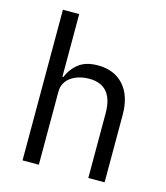

<svg xmlns="http://www.w3.org/2000/svg" viewBox="-111 -825 789 911"><g transform="rotate(15 284.0 -370.0)"><path d="M85 -740H165V-432H169Q188 -476 222.5 -502Q257 -528 315 -528Q395 -528 441.5 -476.5Q488 -425 488 -331V0H408V-317Q408 -456 291 -456Q267 -456 244.5 -450Q222 -444 204 -432Q186 -420 175.5 -401.5Q165 -383 165 -358V0H85Z"/></g></svg>

Font: IBM Plex Sans Hebrew
Style: Regular
Weight: 400
Designer: Mike Abbink, Paul van der Laan, Pieter van Rosmalen, Yanek Iontef
Foundry: Bold Monday
Version: Version 1.2